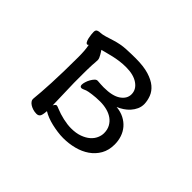

<svg xmlns="http://www.w3.org/2000/svg" viewBox="-140 -945 1279 1279"><g transform="rotate(45 500.0 -305.5)"><path d="M186.5 -596.7Q186.5 -613.3 197.8 -618.7Q209 -624 225.6 -624Q237.3 -624 265.1 -631.8Q293 -639.6 318.4 -648.4Q371.1 -665 419.9 -667.5Q468.8 -669.9 508.8 -669.9Q584 -669.9 633.3 -654.8Q682.6 -639.6 711.4 -615.2Q740.2 -590.8 752.4 -559.1Q764.6 -527.3 765.6 -495.1Q765.6 -468.8 755.4 -446.3Q745.1 -423.8 728.5 -405.3Q711.9 -386.7 690.9 -373Q669.9 -359.4 648.4 -350.6Q689.5 -346.7 720.7 -330.6Q752 -314.5 773.4 -289.6Q794.9 -264.6 805.7 -232.4Q816.4 -200.2 816.4 -165Q816.4 -110.4 793.5 -70.3Q770.5 -30.3 732.4 -3.9Q694.3 22.5 645 35.2Q595.7 47.9 543 47.9Q516.6 47.9 488.3 43.9Q460 40 433.1 33.7Q406.2 27.3 382.3 18.1Q358.4 8.8 339.8 -2.9V-1Q336.9 38.1 328.1 48.8Q319.3 59.6 302.7 59.6Q285.2 59.6 269.5 54.7Q253.9 49.8 242.2 42.5Q230.5 35.2 223.6 25.9Q216.8 16.6 216.8 8.8Q216.8 5.9 216.8 2Q216.8 -2 217.8 -10.7Q219.7 -29.3 222.7 -66.9Q225.6 -104.5 228 -156.2Q230.5 -208 231.9 -271Q233.4 -334 233.4 -404.3Q233.4 -437.5 231.4 -463.4Q229.5 -489.3 224.6 -511.7Q219.7 -507.8 218.3 -506.8Q216.8 -505.9 215.8 -505.9Q208 -505.9 202.1 -516.6Q196.3 -527.3 192.9 -542Q189.5 -556.6 188 -571.3Q186.5 -585.9 186.5 -593.8ZM339.8 -56.6Q349.6 -76.2 360.4 -76.2Q363.3 -76.2 371.1 -73.2Q378.9 -70.3 382.8 -68.4Q418 -53.7 459 -44.4Q500 -35.2 534.2 -35.2Q581.1 -35.2 615.2 -47.9Q649.4 -60.5 670.9 -79.6Q692.4 -98.6 702.6 -122.1Q712.9 -145.5 712.9 -168Q712.9 -201.2 699.2 -226.1Q685.5 -251 662.6 -267.1Q639.6 -283.2 609.4 -291Q579.1 -298.8 544.9 -298.8Q525.4 -298.8 506.8 -297.4Q488.3 -295.9 472.7 -293.9Q457 -292 445.3 -289.6Q433.6 -287.1 427.7 -285.2Q422.9 -283.2 411.1 -278.3Q399.4 -273.4 394.5 -273.4Q378.9 -273.4 378.9 -292Q378.9 -302.7 383.8 -318.8Q388.7 -335 397 -349.6Q405.3 -364.3 415 -374.5Q424.8 -384.8 434.6 -384.8H438.5Q449.2 -383.8 466.8 -382.8Q484.4 -381.8 495.1 -381.8Q577.1 -381.8 618.2 -410.2Q659.2 -438.5 659.2 -480.5Q659.2 -525.4 617.7 -554.2Q576.2 -583 505.9 -583Q474.6 -583 445.8 -579.1Q417 -575.2 391.6 -569.3Q366.2 -563.5 344.7 -557.6Q323.2 -551.8 307.6 -547.9Q310.5 -543.9 315.4 -536.1Q320.3 -528.3 325.7 -519Q331.1 -509.8 335 -500.5Q338.9 -491.2 338.9 -483.4Q338.9 -473.6 337.9 -459.5Q336.9 -445.3 335.9 -434.6Q334 -395.5 334 -352.1Q334 -308.6 334 -264.6Z"/></g></svg>

Font: JasonHandwriting1
Style: Regular
Weight: 400
Version: Version 1.48.20